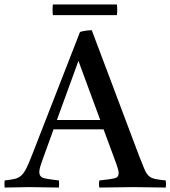

<svg xmlns="http://www.w3.org/2000/svg" viewBox="-43 -843 767 864"><path d="M-22 1Q-24 -15 -22 -31Q6 -34 23 -38Q40 -42 52 -52.5Q64 -63 75 -84.5Q86 -106 101 -145L317 -699Q328 -703 343.5 -705Q359 -707 370 -707L585 -136Q599 -100 608 -79.5Q617 -59 628 -50Q639 -41 656 -37.5Q673 -34 703 -31Q705 -15 703 1Q668 1 631 0Q594 -1 557 -1Q519 -1 480.5 0Q442 1 404 1Q401 -14 404 -31Q453 -36 472 -40.5Q491 -45 491 -64Q491 -72 488 -82Q485 -92 480 -107L423 -261H198L148 -123Q141 -104 137.5 -91.5Q134 -79 134 -69Q134 -47 154.5 -41.5Q175 -36 222 -31Q224 -14 222 1Q188 1 155 0Q122 -1 88 -1Q60 -1 34 0Q8 1 -22 1ZM213 -303H408L310 -569ZM195 -823H483Q486 -799 483 -775H195Q192 -799 195 -823Z"/></svg>

Font: Tiro Gurmukhi
Style: Regular
Weight: 400
Designer: Gurmukhi: John Hudson & Fiona Ross. Latin: John Hudson.
Foundry: Tiro Typeworks Ltd.
Version: Version 1.52